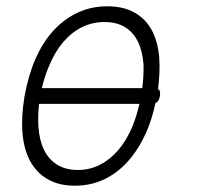

<svg xmlns="http://www.w3.org/2000/svg" viewBox="-20 -580 640 610"><path d="M218 10Q168 10 132.5 -10Q97 -30 76.5 -67Q56 -104 51.5 -156.5Q47 -209 58 -275Q70 -341 93 -393.5Q116 -446 150 -483Q184 -520 227 -540Q270 -560 321 -560Q372 -560 407.5 -540Q443 -520 462.5 -483.5Q482 -447 486 -395Q489 -351 482 -297Q484 -296 486 -294Q490 -288 488 -275Q486 -262 479 -256Q477 -254 474 -253Q463 -201 444 -158Q420 -105 386.5 -67.5Q353 -30 310.5 -10Q268 10 218 10ZM113 -300H432Q437 -340 436 -374Q433 -417 418.5 -447Q404 -477 377.5 -493.5Q351 -510 312 -510Q273 -510 240 -493.5Q207 -477 181 -446.5Q155 -416 137 -373Q122 -339 113 -300ZM227 -40Q265 -40 297.5 -56.5Q330 -73 356 -103.5Q382 -134 401 -179Q414 -211 423 -250H104Q100 -211 102 -178Q105 -134 120 -103.5Q135 -73 162 -56.5Q189 -40 227 -40Z"/></svg>

Font: Maple Mono NL Thin
Style: Italic
Weight: 250
Italic angle: -10°
Monospace: yes
Designer: subframe7536
Version: Version 7.000